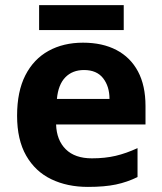

<svg xmlns="http://www.w3.org/2000/svg" viewBox="-20 -724 637 754"><path d="M325.2 10Q244.3 10 181.6 -20.1Q118.8 -50.2 82.9 -112.6Q47.1 -175 47.1 -269.5Q47.1 -364.8 79.6 -428.4Q112.2 -492 170.6 -524.2Q228.9 -556.4 306 -556.4Q382.4 -556.4 437.3 -527.6Q492.3 -498.8 521.9 -443.4Q551.4 -388 551.4 -307.7V-235.1H200.3Q202.3 -173.4 238.3 -137.8Q274.2 -102.2 340.8 -102.2Q392.4 -102.2 434 -112Q475.7 -121.8 520.1 -142.3V-28.7Q479.7 -8.8 435.1 0.6Q390.6 10 325.2 10ZM203.5 -335.6H410Q410 -384.7 384.9 -416.9Q359.8 -449 309.9 -449Q264.6 -449 236.6 -420.4Q208.7 -391.8 203.5 -335.6ZM465.9 -703.8V-606H133.6V-703.8Z"/></svg>

Font: Noto Sans Symbols
Style: Regular
Weight: 400
Designer: Monotype Design Team
Foundry: Monotype Imaging Inc.
Version: Version 2.002